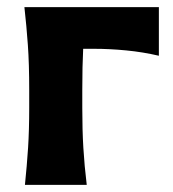

<svg xmlns="http://www.w3.org/2000/svg" viewBox="-20 -519 486 539"><path d="M50 0Q55.5 -53.5 58.8 -103.8Q62 -154 62 -216V-266Q62 -340.5 58.2 -393Q54.5 -445.5 48.5 -499H426V-362.5Q381 -373 334.2 -377.5Q287.5 -382 244 -382H213.5Q211 -334.5 211 -266V-216Q211 -154 214 -103.8Q217 -53.5 223.5 0Z"/></svg>

Font: Commissioner Flair
Style: Bold
Weight: 700
Designer: Kostas Bartsokas
Foundry: Kostas Bartsokas
Version: Version 1.000; ttfautohint (v1.8.3)